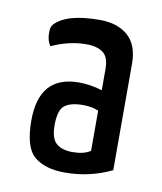

<svg xmlns="http://www.w3.org/2000/svg" viewBox="-57 -758 438 518"><g transform="rotate(10 161.5 -499.0)"><path d="M152 -639Q105 -639 57 -617Q47 -630 47 -653Q47 -668 53 -675Q85 -710 176 -710Q225 -710 253.5 -685Q282 -660 282 -608V-317Q222 -288 154 -288Q100 -288 70.5 -312.5Q41 -337 41 -411Q41 -534 150 -534Q182 -534 214 -524V-582Q214 -615 197.5 -627Q181 -639 152 -639ZM172 -476Q138 -476 121.5 -463.5Q105 -451 105 -409Q105 -373 120.5 -359.5Q136 -346 165 -346Q196 -346 214 -358V-468Q196 -476 172 -476Z"/></g></svg>

Font: Yanone Kaffeesatz
Style: Regular
Weight: 400
Designer: Yanone (Cyrillic: Daniel Pouzeot & Huerta Tipografica)
Foundry: Yanone
Version: Version 1.100;PS 001.100;hotconv 1.0.70;makeotf.lib2.5.58329